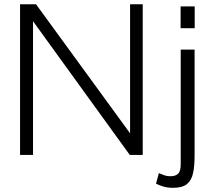

<svg xmlns="http://www.w3.org/2000/svg" viewBox="-20 -735 1006 911"><path d="M75.2 0V-714.8H150.9L597.2 -102.5V-714.8H657.2V0H595.7L136.7 -634.3V0ZM800.8 156.2Q774.9 156.2 754.9 150.1Q734.9 144 720.2 136.2L733.9 86.4Q743.7 90.3 757.1 95.7Q770.5 101.1 790.5 101.1Q812 101.1 824.7 89.6Q837.4 78.1 837.4 44.4V-499.5H903.3V4.4Q903.3 52.7 896 86.7Q888.7 120.6 866.9 138.4Q845.2 156.2 800.8 156.2ZM836.9 -601.1V-704.6H903.8V-601.1Z"/></svg>

Font: Pontano Sans Light
Style: Regular
Weight: 300
Designer: Vernon Adams
Foundry: Vernon Adams
Version: Version 2.001